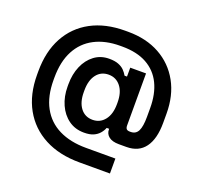

<svg xmlns="http://www.w3.org/2000/svg" viewBox="-151 -884 1319 1256"><g transform="rotate(20 508.5 -256.0)"><path d="M526 200Q385 200 282.5 146Q180 92 124.5 -7.5Q69 -107 69 -245V-268Q69 -406 123 -505.5Q177 -605 276.5 -658.5Q376 -712 513 -712H534Q660 -712 754 -660Q848 -608 900 -514Q952 -420 952 -294V-230Q952 -119 908.5 -59.5Q865 0 779 0H727Q681 0 657 -19Q633 -38 633 -69V-73H616Q608 -52 592 -33.5Q576 -15 551 -4Q526 7 486 7Q424 7 378.5 -26Q333 -59 308 -115Q283 -171 283 -240V-256Q283 -326 307 -382Q331 -438 375 -471Q419 -504 478 -504Q517 -504 542.5 -494Q568 -484 583.5 -468Q599 -452 609 -434H626V-496H736V-134Q736 -117 743 -109.5Q750 -102 766 -102H772Q808 -102 823.5 -133Q839 -164 839 -231V-292Q839 -391 804.5 -461.5Q770 -532 701.5 -570Q633 -608 531 -608H516Q413 -608 338 -569Q263 -530 222.5 -453.5Q182 -377 182 -265V-249Q182 -136 224 -59Q266 18 345 57Q424 96 533 96H738V200ZM510 -91Q562 -91 594 -131.5Q626 -172 626 -242V-254Q626 -324 594 -364.5Q562 -405 510 -405Q457 -405 426 -364.5Q395 -324 395 -254V-242Q395 -172 426 -131.5Q457 -91 510 -91Z"/></g></svg>

Font: Space Grotesk SemiBold
Style: Regular
Weight: 600
Designer: Florian Karsten
Foundry: Florian Karsten
Version: Version 2.000